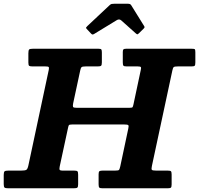

<svg xmlns="http://www.w3.org/2000/svg" viewBox="-65 -1012 1070 1032"><path d="M423.5 -832.5Q427.5 -828 431 -826.8Q434.5 -825.5 441 -829.5L561.5 -903Q575.5 -912 586.5 -902.5L665 -832.5Q670.5 -828 672.8 -827.5Q675 -827 681.5 -833L706.5 -857.5Q711 -862 711.8 -864.8Q712.5 -867.5 710 -871.5L640.5 -983.5Q637.5 -988.5 633.2 -990.2Q629 -992 619 -992H551.5Q540.5 -992 535 -990.8Q529.5 -989.5 523.5 -983.5L404.5 -872Q398.5 -866 397.5 -863.8Q396.5 -861.5 401.5 -856ZM-45 -22.5Q-45 -7.5 -40.5 -3.8Q-36 0 -21 0H331.5Q346 0 350.5 -3.5Q355 -7 355 -22V-72.5Q355 -87 351.5 -91Q348 -95 333.5 -95H273.5Q257 -95 255.2 -100Q253.5 -105 256 -117.5L300 -321.5Q302.5 -334.5 305 -338.8Q307.5 -343 324 -343H601.5Q621 -343 624.5 -339.2Q628 -335.5 624.5 -320.5L581.5 -118Q578 -103 575 -99Q572 -95 553 -95H486.5Q474.5 -95 469.8 -92Q465 -89 465 -76V-21Q465 -7.5 468.8 -3.8Q472.5 0 485.5 0H836.5Q850 0 853.8 -3.8Q857.5 -7.5 857.5 -21V-73.5Q857.5 -88 853.8 -91.5Q850 -95 836 -95H774.5Q754 -95 751 -99.5Q748 -104 751.5 -120L861.5 -633.5Q864.5 -648 869 -651.5Q873.5 -655 891 -655H964.5Q978 -655 981.5 -658.8Q985 -662.5 985 -676.5V-731Q985 -745.5 981.5 -747.8Q978 -750 963.5 -750H613.5Q602.5 -750 598.8 -746.8Q595 -743.5 595 -732.5V-677Q595 -663 598.5 -659Q602 -655 616 -655H675.5Q690 -655 692.2 -651Q694.5 -647 691.5 -635L652.5 -451.5Q650 -439.5 647.5 -436Q645 -432.5 629.5 -432.5H347.5Q330 -432.5 327.8 -437.2Q325.5 -442 328 -455.5L366 -632.5Q369 -647 373.5 -651Q378 -655 395.5 -655H459.5Q474 -655 478.2 -658.5Q482.5 -662 482.5 -676.5V-729.5Q482.5 -742 479.8 -746Q477 -750 464.5 -750H112Q96 -750 91.8 -746Q87.5 -742 87.5 -725.5V-675.5Q87.5 -661 92 -658Q96.5 -655 110.5 -655H178.5Q193.5 -655 196.5 -651.8Q199.5 -648.5 197 -636L87.5 -122.5Q83.5 -104 77 -99.5Q70.5 -95 48 -95H-19.5Q-34.5 -95 -39.8 -91.5Q-45 -88 -45 -72Z"/></svg>

Font: Besley
Style: Bold Italic
Weight: 700
Italic angle: -13°
Designer: Owen Earl
Foundry: indestructible type*
Version: Version 2.001